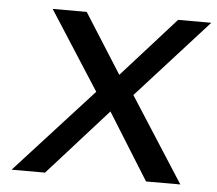

<svg xmlns="http://www.w3.org/2000/svg" viewBox="-46 -630 769 680"><g transform="rotate(5 339.0 -290.0)"><path d="M425.7 -301 678.4 -580H560.4L369.8 -368L235.4 -580H114.4L293.7 -301L19 0H138L349.9 -236L497 0H619Z"/></g></svg>

Font: Charger
Style: ExBdIt
Weight: 400
Designer: Jasper
Foundry: Cannot Into Space Fonts
Version: Version 0.99